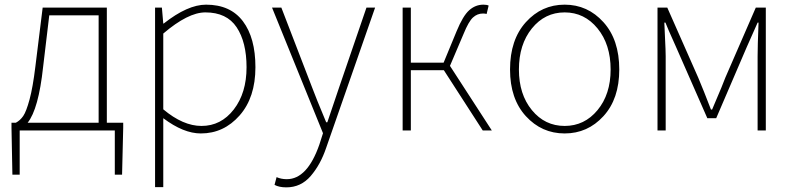

<svg xmlns="http://www.w3.org/2000/svg" viewBox="-20 -560 3410 824"><path d="M191.4 -494.1 165 -272.5Q145.5 -91.8 98.6 -33.2H403.3V-494.1ZM438.5 -33.2H508.8V-12.7L503.9 189.5H472.7V0H64.5V189.5H33.2L29.3 -12.7V-33.2H47.9Q66.4 -43 79.6 -62Q92.8 -81.1 106.9 -133.3Q121.1 -185.5 131.8 -274.4L163.1 -527.3H438.5Z M680.7 -416V-90.8Q765.6 -19.5 844.7 -19.5Q928.7 -19.5 983.4 -90.3Q1038.1 -161.1 1038.1 -271.5Q1038.1 -378.9 995.6 -442.9Q953.1 -506.8 861.3 -506.8Q787.1 -506.8 680.7 -416ZM645.5 243.2V-527.3H674.8L680.7 -459H682.6Q785.2 -540 864.3 -540Q968.8 -540 1022.5 -468.8Q1076.2 -397.5 1076.2 -271.5Q1076.2 -141.6 1008.3 -64.5Q940.4 12.7 841.8 12.7Q767.6 12.7 680.7 -52.7V243.2Z M1209 244.1Q1177.7 244.1 1158.2 233.4L1167 200.2Q1186.5 209 1210.9 209Q1298.8 209 1350.6 60.5L1366.2 11.7L1147.5 -527.3H1187.5L1320.3 -182.6Q1335 -142.6 1379.9 -35.2H1384.8Q1406.2 -96.7 1434.6 -182.6L1552.7 -527.3H1589.8L1379.9 74.2Q1355.5 146.5 1313.5 195.3Q1271.5 244.1 1209 244.1Z M1911.1 -277.3 2090.8 0H2051.8L1884.8 -258.8H1743.2V0H1708V-527.3H1743.2V-291H1883.8L1939.5 -425.8Q1966.8 -492.2 1993.7 -516.1Q2020.5 -540 2054.7 -540Q2069.3 -540 2077.1 -536.1L2068.4 -500Q2062.5 -502 2052.7 -502Q2028.3 -502 2009.8 -484.9Q1991.2 -467.8 1969.7 -415Z M2168.9 -261.7Q2168.9 -389.6 2236.8 -464.8Q2304.7 -540 2403.3 -540Q2502 -540 2569.8 -464.8Q2637.7 -389.6 2637.7 -261.7Q2637.7 -135.7 2569.8 -61.5Q2502 12.7 2403.3 12.7Q2304.7 12.7 2236.8 -61.5Q2168.9 -135.7 2168.9 -261.7ZM2600.6 -261.7Q2600.6 -369.1 2544.4 -438Q2488.3 -506.8 2403.3 -506.8Q2318.4 -506.8 2262.7 -438Q2207 -369.1 2207 -261.7Q2207 -155.3 2262.7 -87.4Q2318.4 -19.5 2403.3 -19.5Q2488.3 -19.5 2544.4 -87.4Q2600.6 -155.3 2600.6 -261.7Z M2801.8 0V-527.3H2843.8L2976.6 -226.6Q2982.4 -212.9 3002 -164.6Q3021.5 -116.2 3031.2 -89.8H3036.1Q3087.9 -210.9 3092.8 -226.6L3223.6 -527.3H3266.6V0H3231.4V-318.4Q3231.4 -361.3 3235.4 -462.9H3231.4L3184.6 -357.4L3053.7 -52.7H3015.6L2881.8 -357.4Q2841.8 -446.3 2835.9 -462.9H2831.1Q2831.1 -454.1 2834 -397.9Q2836.9 -341.8 2836.9 -318.4V0Z"/></svg>

Font: Gen Shin Gothic ExtraLight
Style: Regular
Weight: 100
Designer: [Source Han Sans]
Ryoko NISHIZUKA  (kana & ideographs); Paul D. Hunt (Latin, Greek & Cyrillic); Wenlong ZHANG  (bopomofo
Version: Version 1.002.20150607